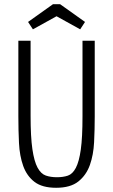

<svg xmlns="http://www.w3.org/2000/svg" viewBox="-20 -880 536 910"><path d="M67 -687V-329Q67 -263 70 -202Q73 -141 90 -93.5Q107 -46 143.5 -18Q180 10 246 10Q314 10 351.5 -20Q389 -50 406 -98Q423 -146 426 -206.5Q429 -267 429 -328V-687H371V-328Q371 -229 363 -171.5Q355 -114 339.5 -84.5Q324 -55 301.5 -47.5Q279 -40 250 -40Q220 -40 197 -48Q174 -56 158 -85.5Q142 -115 133.5 -173Q125 -231 125 -331V-687ZM231 -860 113 -776 136 -741 248 -803 360 -741 383 -776 265 -860Z"/></svg>

Font: Secuela Light
Style: Regular
Weight: 300
Designer: Fernando Haro
Foundry: deFharo
Version: Version 1.708